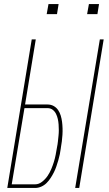

<svg xmlns="http://www.w3.org/2000/svg" viewBox="-20 -930 540 950"><path d="M352 0 474 -735H493L372 0ZM16 0 137 -735H157L104 -413H215Q232 -413 245.5 -405.5Q259 -398 267.5 -385.5Q276 -373 280.5 -358Q285 -343 287 -327.5Q289 -312 289.5 -295.5Q290 -279 289 -263Q288 -247 286 -230.5Q284 -214 281 -198V-197Q279 -182 276 -167Q273 -152 268.5 -137Q264 -122 259 -107Q254 -92 247 -78Q240 -64 231 -50Q222 -36 210.5 -24.5Q199 -13 184 -6.5Q169 0 154 0ZM38 -18H154Q172 -18 188 -30.5Q204 -43 215 -59Q226 -75 233.5 -93Q241 -111 246.5 -128.5Q252 -146 255.5 -164.5Q259 -183 262 -201Q265 -215 266.5 -229.5Q268 -244 269.5 -258Q271 -272 271 -286Q271 -300 270 -314Q269 -328 266 -341.5Q263 -355 257 -367Q251 -379 240.5 -387Q230 -395 215 -395H101ZM411 -860 420 -910H470L462 -860ZM211 -860 220 -910H270L262 -860Z"/></svg>

Font: Iosevka SS04 Thin
Style: Italic
Weight: 100
Italic angle: -9°
Monospace: yes
Designer: Belleve Invis
Foundry: Belleve Invis
Version: Version 19.0.0; ttfautohint (v1.8.4)